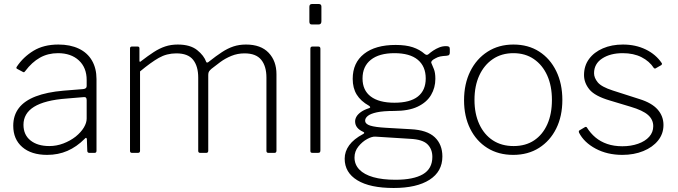

<svg xmlns="http://www.w3.org/2000/svg" viewBox="-20 -762 3381 957"><path d="M402 -70Q362 -30 316 -10Q270 10 215 10Q136 10 91 -29Q46 -68 46 -135Q46 -187 74 -223.5Q102 -260 158 -281.5Q214 -303 296 -310L395 -318Q403 -319 407.5 -322.5Q412 -326 412 -333V-363Q412 -425 373 -461Q334 -497 269 -497Q219 -497 179 -474.5Q139 -452 106 -408Q103 -404 101 -402.5Q99 -401 95 -403L65 -419Q62 -421 61.5 -423Q61 -425 64 -430Q96 -478 147 -509Q198 -540 271 -540Q330 -540 373 -519.5Q416 -499 438.5 -460Q461 -421 461 -368V-11Q461 -5 458.5 -2.5Q456 0 451 0H425Q421 0 418 -2.5Q415 -5 415 -11L413 -68Q411 -81 402 -70ZM412 -263Q412 -280 398 -278L314 -271Q258 -267 217 -256.5Q176 -246 149.5 -229.5Q123 -213 110 -190.5Q97 -168 97 -140Q97 -90 132 -62Q167 -34 226 -34Q262 -34 296 -47Q330 -60 357 -81Q384 -103 398 -126.5Q412 -150 412 -171V-263Z M638 0Q628 0 628 -10V-520Q628 -530 637 -530H666Q675 -530 675 -521V-460Q675 -455 677 -454Q679 -453 683 -457Q718 -484 746.5 -502.5Q775 -521 803.5 -530.5Q832 -540 866 -540Q928 -540 962.5 -512.5Q997 -485 1008 -453Q1010 -449 1014.5 -450.5Q1019 -452 1023 -456Q1057 -483 1086 -502Q1115 -521 1143.5 -530.5Q1172 -540 1206 -540Q1280 -540 1319 -499Q1358 -458 1358 -392V-11Q1358 0 1348 0H1318Q1313 0 1310.5 -2.5Q1308 -5 1308 -10V-375Q1308 -432 1282 -464Q1256 -496 1199 -496Q1164 -496 1133.5 -483.5Q1103 -471 1078.5 -453Q1054 -435 1034 -419Q1026 -412 1022 -406Q1018 -400 1018 -389V-11Q1018 0 1008 0H978Q973 0 970.5 -2.5Q968 -5 968 -10V-375Q968 -432 942.5 -464Q917 -496 859 -496Q811 -496 771.5 -473.5Q732 -451 678 -406V-10Q678 0 667 0H638Z M1577 -13Q1577 -6 1574.5 -3Q1572 0 1564 0H1539Q1531 0 1529 -2.5Q1527 -5 1527 -11V-519Q1527 -530 1537 -530H1567Q1577 -530 1577 -519ZM1582 -656Q1582 -640 1568 -640H1534Q1527 -640 1524.5 -644Q1522 -648 1522 -654V-728Q1522 -742 1535 -742H1569Q1582 -742 1582 -729Z M2203 -532Q2214 -532 2218 -529Q2222 -526 2222 -518V-500Q2222 -493 2219 -489Q2216 -485 2205 -484Q2186 -483 2174 -480.5Q2162 -478 2150 -471Q2126 -459 2130 -448Q2135 -436 2142.5 -418Q2150 -400 2150 -369Q2150 -325 2128.5 -288.5Q2107 -252 2062 -230.5Q2017 -209 1945 -209Q1889 -209 1857.5 -202Q1826 -195 1813 -184Q1800 -173 1800 -161Q1800 -144 1825 -136Q1850 -128 1905 -125L2027 -118Q2109 -114 2147 -78Q2185 -42 2185 18Q2185 93 2121 134Q2057 175 1942 175Q1824 175 1761 136.5Q1698 98 1698 29Q1698 -7 1720.5 -38Q1743 -69 1790 -94Q1801 -100 1790 -105Q1770 -114 1760 -127Q1750 -140 1750 -157Q1750 -169 1757 -181Q1764 -193 1779.5 -204Q1795 -215 1820 -223Q1826 -225 1825 -228.5Q1824 -232 1819 -235Q1778 -258 1758 -290.5Q1738 -323 1738 -369Q1738 -449 1794.5 -493.5Q1851 -538 1952 -538Q2003 -538 2037.5 -526.5Q2072 -515 2097 -493Q2102 -489 2106.5 -488.5Q2111 -488 2116 -492Q2126 -501 2139.5 -510Q2153 -519 2169 -525.5Q2185 -532 2203 -532ZM1946 -250Q2024 -250 2063 -281Q2102 -312 2102 -371Q2102 -431 2062.5 -464Q2023 -497 1946 -497Q1870 -497 1828.5 -464Q1787 -431 1787 -371Q1787 -312 1828 -281Q1869 -250 1946 -250ZM1851 -81Q1834 -82 1810 -69Q1786 -56 1766.5 -32Q1747 -8 1747 23Q1747 58 1771 83Q1795 108 1840.5 121Q1886 134 1951 134Q2041 134 2088 106.5Q2135 79 2135 20Q2135 -19 2110.5 -43Q2086 -67 2025 -70Z M2538 10Q2464 10 2409 -24.5Q2354 -59 2323.5 -120.5Q2293 -182 2293 -262Q2293 -344 2324 -406.5Q2355 -469 2410.5 -504.5Q2466 -540 2539 -540Q2613 -540 2667.5 -505Q2722 -470 2752.5 -407.5Q2783 -345 2783 -264Q2783 -183 2752.5 -121.5Q2722 -60 2667 -25Q2612 10 2538 10ZM2540 -34Q2600 -34 2642.5 -62.5Q2685 -91 2708 -142.5Q2731 -194 2731 -264Q2731 -334 2707.5 -386Q2684 -438 2641 -467.5Q2598 -497 2539 -497Q2480 -497 2436.5 -467.5Q2393 -438 2369 -386Q2345 -334 2345 -264Q2345 -195 2369 -143Q2393 -91 2436.5 -62.5Q2480 -34 2540 -34Z M3239 -423Q3217 -457 3177.5 -477Q3138 -497 3084 -497Q3022 -497 2981.5 -470.5Q2941 -444 2941 -397Q2941 -374 2959.5 -351.5Q2978 -329 3034 -311L3168 -268Q3229 -249 3258 -216Q3287 -183 3287 -139Q3287 -95 3260 -61.5Q3233 -28 3186.5 -9Q3140 10 3082 10Q3007 10 2949 -21Q2891 -52 2866 -101Q2865 -104 2865 -107Q2865 -110 2868 -112L2895 -128Q2897 -130 2900.5 -129.5Q2904 -129 2905 -127Q2923 -98 2948 -77Q2973 -56 3006.5 -44.5Q3040 -33 3082 -33Q3125 -33 3160.5 -45.5Q3196 -58 3216 -80.5Q3236 -103 3236 -133Q3236 -166 3210 -189Q3184 -212 3123 -230L3020 -261Q2945 -283 2918 -316Q2891 -349 2891 -388Q2891 -434 2916 -468Q2941 -502 2985 -521Q3029 -540 3085 -540Q3148 -540 3198.5 -515.5Q3249 -491 3278 -448Q3280 -445 3279.5 -443Q3279 -441 3277 -438L3249 -422Q3247 -420 3244 -420.5Q3241 -421 3239 -423Z"/></svg>

Font: Libre Franklin ExtraLight
Style: Regular
Weight: 250
Designer: Pablo Impallari, Rodrigo Fuenzalida, Nhung Nguyen
Foundry: Impallari Type
Version: Version 3.000